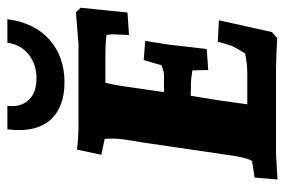

<svg xmlns="http://www.w3.org/2000/svg" viewBox="-146 -623 773 521"><g transform="rotate(-90 240.5 -362.5)"><path d="M276 -463Q267 -418 267 -414L251 -304H297Q308 -304 324 -311L338 -359L390 -355Q382 -307 380 -292L368 -188L311 -184L310 -227Q286 -231 270 -231H258Q241 -232 241 -231L229 -157L218 -78H303Q328 -78 356 -84Q366 -99 376 -119Q383 -139 388 -158L446 -155L414 -11L398 3Q329 0 313 0H82L14 4L19 -58L64 -65Q74 -80 81 -134L115 -366Q125 -422 125 -440.5Q125 -459 124 -465L81 -474L95 -540Q128 -536 162 -536H381L468 -543L480 -530L467 -403L406 -399L408 -446Q407 -447 407 -452.5Q407 -458 406 -460Q385 -463 348 -463ZM174 -614Q148 -646 148 -697Q148 -712 150 -729H214Q213 -722 213 -715Q213 -688 232 -669Q251 -650 288.5 -650Q326 -650 353 -671Q380 -692 385 -729H449Q439 -655 393 -614.5Q347 -574 278 -574Q209 -574 174 -614Z"/></g></svg>

Font: Andada SC
Style: Bold Italic
Weight: 700
Italic angle: -8.29999°
Designer: Carolina Giovagnoli
Foundry: Carolina Giovagnoli
Version: Version 1.003